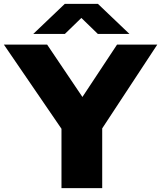

<svg xmlns="http://www.w3.org/2000/svg" viewBox="-47 -970 831 990"><path d="M270 0V-306L-27 -740H196L378 -470L556.5 -740H764L480 -308V0ZM124.5 -795 287 -950H458L620.5 -795H457.5L372.5 -877.5L287.5 -795Z"/></svg>

Font: Encode Sans Expanded Expanded ExtraBold
Style: Regular
Weight: 800
Width: 7
Designer: Multiple Designers
Foundry: Impallari Type
Version: Version 3.000; ttfautohint (v1.8.3) -l 8 -r 50 -G 200 -x 14 